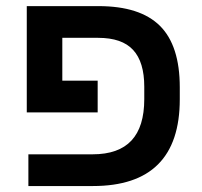

<svg xmlns="http://www.w3.org/2000/svg" viewBox="-20 -624 678 644"><path d="M463.9 -333Q463.9 -416 426.5 -456.5Q389.2 -497.1 309.1 -497.1H189V-353.5H307.6V-247.1H69.8V-603.5H310.1Q449.7 -603.5 516.4 -537.4Q583 -471.2 583 -331.1V-291Q583 0 291.5 0H75.2V-106.4H290.5Q377.9 -106.4 420.9 -152.6Q463.9 -198.7 463.9 -291.5Z"/></svg>

Font: Arimo SemiBold
Style: Regular
Weight: 600
Designer: Steve Matteson
Foundry: Monotype Imaging Inc.
Version: Version 1.33